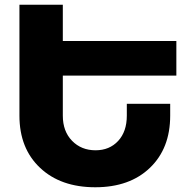

<svg xmlns="http://www.w3.org/2000/svg" viewBox="-20 -777 812 810"><path d="M724 -458H245V-289Q245 -223 284 -183Q323 -143 383 -143Q442 -143 478.5 -182.5Q515 -222 515 -289V-339H698V-289Q698 -151 612.5 -69Q527 13 382 13Q236 13 149 -69Q62 -151 62 -289V-757H245V-604H724Z"/></svg>

Font: Montserrat arm
Style: Bold
Weight: 700
Designer: Julieta Ulanovsky
Foundry: Julieta Ulanovsky
Version: Version 6.000;PS 006.000;hotconv 1.0.88;makeotf.lib2.5.64775